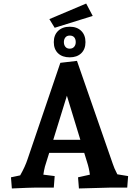

<svg xmlns="http://www.w3.org/2000/svg" viewBox="-20 -1060 786 1085"><path d="M42 -58 94 -69Q122 -118 136 -161L321 -705L415 -716L617 -135Q624 -112 643 -75L704 -65L699 0H609L426 5L421 -58L488 -73Q483 -111 472 -144L456 -196H258L234 -119Q228 -95 225 -73L289 -65L284 0H186Q155 0 47 5ZM434 -270 358 -519 281 -270ZM284 -822Q284 -862 308.5 -885.5Q333 -909 374 -909Q415 -909 439 -885.5Q463 -862 463 -822Q463 -782 439 -759Q415 -736 374 -736Q332 -736 308 -759Q284 -782 284 -822ZM408 -822Q408 -839 399.5 -849Q391 -859 374 -859Q358 -859 349.5 -848.5Q341 -838 341 -822Q341 -806 349.5 -795.5Q358 -785 374 -785Q390 -785 399 -795.5Q408 -806 408 -822ZM259 -952 467 -1040 504 -970 289 -903Z"/></svg>

Font: Andada Pro ExtraBold
Style: Regular
Weight: 800
Designer: Carolina Giovagnoli
Foundry: Huerta Tipografica
Version: Version 3.005; ttfautohint (v1.8.4)